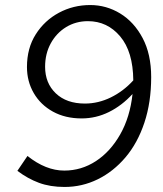

<svg xmlns="http://www.w3.org/2000/svg" viewBox="-20 -731 645 762"><path d="M338 -711Q402 -711 457 -677.5Q512 -644 546 -580Q580 -516 580 -425Q580 -325 553 -244Q526 -163 478 -106.5Q430 -50 368 -19.5Q306 11 236 11Q179 11 134.5 -5.5Q90 -22 49 -53L89 -112Q162 -54 235 -54Q303 -54 360.5 -91.5Q418 -129 457 -197.5Q496 -266 506 -358Q464 -312 412.5 -286.5Q361 -261 304 -261Q239 -261 190 -288Q141 -315 114 -361.5Q87 -408 87 -465Q87 -540 122 -595Q157 -650 214 -680.5Q271 -711 338 -711ZM329 -647Q281 -647 242.5 -623.5Q204 -600 181.5 -559Q159 -518 159 -466Q159 -401 201.5 -360.5Q244 -320 317 -320Q370 -320 420 -344.5Q470 -369 509 -412Q508 -526 457 -586.5Q406 -647 329 -647Z"/></svg>

Font: Red Hat Display
Style: Italic
Weight: 400
Italic angle: -12°
Designer: Pentagram, MCKL
Foundry: Pentagram, MCKL
Version: Version 1.023; ttfautohint (v1.8.3)